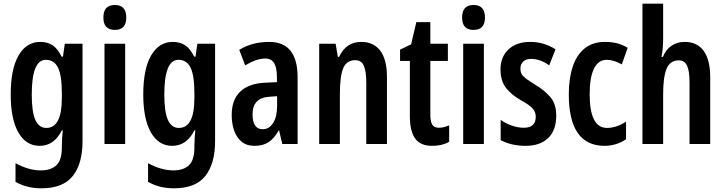

<svg xmlns="http://www.w3.org/2000/svg" viewBox="-20 -780 3925 1040"><path d="M198 -553Q237 -553 264.5 -535Q292 -517 314 -473H321L331 -543H427V-15Q427 107 374 173.5Q321 240 204 240Q125 240 64 205V104Q136 143 201 143Q256 143 285.5 115Q315 87 315 20V8Q315 -9 316.5 -31Q318 -53 320 -74H315Q273 10 195 10Q121 10 79.5 -62.5Q38 -135 38 -268Q38 -406 80.5 -479.5Q123 -553 198 -553ZM228 -456Q152 -456 152 -267Q152 -174 171.5 -130.5Q191 -87 231 -87Q315 -87 315 -249V-276Q315 -370 294.5 -413Q274 -456 228 -456Z M602 -753Q664 -753 664 -685Q664 -618 602 -618Q540 -618 540 -685Q540 -753 602 -753ZM658 -543V0H546V-543Z M916 -553Q955 -553 982.5 -535Q1010 -517 1032 -473H1039L1049 -543H1145V-15Q1145 107 1092 173.5Q1039 240 922 240Q843 240 782 205V104Q854 143 919 143Q974 143 1003.5 115Q1033 87 1033 20V8Q1033 -9 1034.5 -31Q1036 -53 1038 -74H1033Q991 10 913 10Q839 10 797.5 -62.5Q756 -135 756 -268Q756 -406 798.5 -479.5Q841 -553 916 -553ZM946 -456Q870 -456 870 -267Q870 -174 889.5 -130.5Q909 -87 949 -87Q1033 -87 1033 -249V-276Q1033 -370 1012.5 -413Q992 -456 946 -456Z M1438 -553Q1516 -553 1554 -504.5Q1592 -456 1592 -362V0H1509L1492 -73H1489Q1466 -31 1435.5 -10.5Q1405 10 1359 10Q1315 10 1287.5 -13.5Q1260 -37 1247.5 -75Q1235 -113 1235 -157Q1235 -240 1281.5 -284Q1328 -328 1415 -332L1480 -335V-362Q1480 -413 1465 -438Q1450 -463 1416 -463Q1370 -463 1308 -426L1276 -510Q1346 -553 1438 -553ZM1440 -256Q1348 -251 1348 -161Q1348 -80 1403 -80Q1438 -80 1459.5 -114Q1481 -148 1481 -207V-259Z M1937 -553Q2004 -553 2040 -505Q2076 -457 2076 -363V0H1964V-333Q1964 -393 1951 -423.5Q1938 -454 1904 -454Q1858 -454 1839.5 -411.5Q1821 -369 1821 -269V0H1709V-543H1798L1810 -472H1817Q1854 -553 1937 -553Z M2357 -88Q2383 -88 2413 -101V-12Q2394 -1 2371 4.5Q2348 10 2321 10Q2257 10 2228.5 -30Q2200 -70 2200 -152V-450H2147V-511L2207 -540L2235 -660H2311V-543H2406V-450H2311V-159Q2311 -123 2321 -105.5Q2331 -88 2357 -88Z M2545 -753Q2607 -753 2607 -685Q2607 -618 2545 -618Q2483 -618 2483 -685Q2483 -753 2545 -753ZM2601 -543V0H2489V-543Z M2993 -154Q2993 -74 2949 -32Q2905 10 2827 10Q2788 10 2754 2Q2720 -6 2692 -21V-131Q2716 -113 2750 -100.5Q2784 -88 2818 -88Q2882 -88 2882 -148Q2882 -173 2865.5 -192Q2849 -211 2800 -238Q2749 -267 2720 -305Q2691 -343 2691 -404Q2691 -472 2734.5 -512.5Q2778 -553 2852 -553Q2890 -553 2923.5 -543Q2957 -533 2989 -513L2955 -426Q2933 -442 2908 -451.5Q2883 -461 2857 -461Q2829 -461 2814 -446.5Q2799 -432 2799 -408Q2799 -391 2805.5 -379Q2812 -367 2830 -353.5Q2848 -340 2881 -320Q2931 -290 2962 -253Q2993 -216 2993 -154Z M3255 10Q3061 10 3061 -269Q3061 -354 3082 -418Q3103 -482 3146.5 -517.5Q3190 -553 3257 -553Q3295 -553 3324.5 -545Q3354 -537 3380 -521L3348 -431Q3305 -456 3266 -456Q3221 -456 3197.5 -408.5Q3174 -361 3174 -269Q3174 -87 3268 -87Q3318 -87 3371 -121V-26Q3346 -8 3315.5 1Q3285 10 3255 10Z M3572 -574Q3572 -547 3570 -521.5Q3568 -496 3563 -472H3571Q3586 -511 3617 -532Q3648 -553 3688 -553Q3757 -553 3792 -504Q3827 -455 3827 -362V0H3715V-333Q3715 -396 3701.5 -424.5Q3688 -453 3657 -453Q3610 -453 3591 -408.5Q3572 -364 3572 -269V0H3460V-760H3572Z"/></svg>

Font: Noto Sans ExtraCondensed SemiBold
Style: Regular
Weight: 600
Width: 2
Designer: Monotype Design Team
Foundry: Monotype Imaging Inc.
Version: Version 2.013; ttfautohint (v1.8.4.7-5d5b)